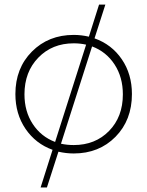

<svg xmlns="http://www.w3.org/2000/svg" viewBox="-20 -676 650 847"><path d="M47.9 -261.2Q47.9 -375 120.8 -448.5Q193.8 -522 305.2 -522Q338.4 -522 372.1 -514.2L417 -655.8H444.8L397 -506.8Q472.7 -480 517.3 -414.6Q562 -349.1 562 -261.2Q562 -146 489.5 -72.5Q417 1 305.2 1Q271.5 1 237.8 -6.8L187 150.9H159.2L211.9 -15.1Q137.2 -42 92.5 -107.7Q47.9 -173.3 47.9 -261.2ZM87.9 -259.8Q87.9 -184.6 124.5 -128.9Q161.1 -73.2 223.1 -49.8L359.9 -479Q334 -484.9 305.2 -484.9Q210.4 -484.9 149.2 -421.9Q87.9 -358.9 87.9 -259.8ZM249 -42Q275.9 -36.1 305.2 -36.1Q400.4 -36.1 461.2 -98.4Q522 -160.6 522 -259.8Q522 -335.4 485.4 -391.6Q448.7 -447.8 386.2 -471.2Z"/></svg>

Font: Trueno UltraLight
Style: Regular
Weight: 250
Designer: Julieta Ulanovsky
Foundry: Julieta Ulanovsky
Version: Version 3.001b | FøM Fix